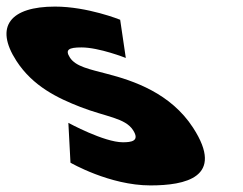

<svg xmlns="http://www.w3.org/2000/svg" viewBox="-226 -548 738 583"><path d="M-59 -528C-194 -528 -244.1 -468 -176.1 -363C-126.2 -286 -50.9 -250 18.6 -223C96 -193 153.9 -190 177.9 -153C199.9 -119 171.9 -116 146.9 -116C89.9 -116 -18.4 -175 -18.4 -175L-12 -54C-12 -54 106.7 15 230.7 15C335.7 15 458.2 -9 360.4 -160C292.4 -265 179.7 -303 98.1 -324C45.1 -338 3.9 -346 -13.6 -373C-29.1 -397 -17.7 -404 21.3 -404C75.3 -404 156 -372 156 -372L138.9 -488C138.9 -488 40 -528 -59 -528Z"/></svg>

Font: Hussar
Style: BdOpOblSeven
Weight: 700
Foundry: Cannot Into Space Fonts
Version: Version 2.00